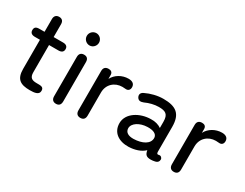

<svg xmlns="http://www.w3.org/2000/svg" viewBox="-73 -1152 2075 1626"><g transform="rotate(30 964.0 -339.5)"><path d="M259 11C305 11 349 6 349 -34C349 -72 320 -70 280 -70C233 -70 210 -84 210 -136V-402H302C333 -402 349 -416 349 -441C349 -467 333 -480 302 -480H210V-605C210 -636 194 -652 166 -652C138 -652 121 -635 121 -605V-480H71C36 -480 24 -467 24 -441C24 -416 40 -402 71 -402H121V-117C121 -17 168 11 259 11Z M509 0C538 0 553 -17 553 -48V-433C553 -464 538 -480 509 -480C480 -480 464 -463 464 -433V-48C464 -17 480 0 509 0ZM448 -630C448 -597 475 -570 508 -570C540 -570 567 -597 567 -630C567 -663 540 -690 508 -690C475 -690 448 -663 448 -630Z M747 0C777 0 792 -17 792 -48V-274C792 -353 851 -406 926 -406C939 -406 951 -405 961 -404C980 -403 998 -415 998 -443C998 -475 976 -492 937 -492C874 -492 815 -457 789 -405V-442C789 -471 770 -480 749 -480C718 -480 702 -463 702 -433V-48C702 -17 718 0 747 0Z M1225 8C1281 6 1340 -11 1376 -47C1383 -6 1398 8 1441 8C1454 8 1468 6 1481 3C1505 -2 1515 -17 1515 -37C1515 -48 1501 -67 1481 -61C1467 -57 1460 -61 1460 -82V-323C1460 -451 1400 -492 1278 -492C1220 -492 1158 -476 1109 -452C1081 -440 1074 -418 1087 -395C1100 -373 1120 -371 1148 -382C1188 -401 1237 -413 1278 -413C1343 -413 1374 -398 1374 -323V-263C1348 -281 1313 -292 1272 -290C1165 -289 1057 -226 1057 -128C1057 -38 1127 11 1225 8ZM1143 -127C1142 -176 1205 -216 1279 -218C1333 -220 1372 -205 1375 -168C1378 -107 1310 -73 1226 -71C1175 -70 1144 -89 1143 -127Z M1661 0C1691 0 1706 -17 1706 -48V-274C1706 -353 1765 -406 1840 -406C1853 -406 1865 -405 1875 -404C1894 -403 1912 -415 1912 -443C1912 -475 1890 -492 1851 -492C1788 -492 1729 -457 1703 -405V-442C1703 -471 1684 -480 1663 -480C1632 -480 1616 -463 1616 -433V-48C1616 -17 1632 0 1661 0Z"/></g></svg>

Font: 寒蝉半圆体
Style: Regular
Weight: 400
Designer: Yoshimichi Ohira & Warren
Foundry: ChillType
Version: Version 1.800;Glyphs 3.1.1 (3135)